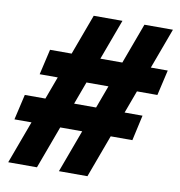

<svg xmlns="http://www.w3.org/2000/svg" viewBox="-81 -794 814 869"><g transform="rotate(10 326.5 -360.0)"><path d="M14 0 280 -720H412L146 0ZM247 0 513 -720H644L378 0ZM112 -534H653L626 -417H85ZM35 -313H576L550 -196H8Z"/></g></svg>

Font: Instrument Sans SemiCondensed
Style: Bold Italic
Weight: 700
Width: 4
Italic angle: -13°
Designer: Rodrigo Fuenzalida
Foundry: fragTYPE
Version: Version 1.000;gftools[0.9.28]